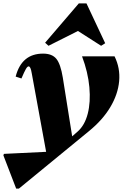

<svg xmlns="http://www.w3.org/2000/svg" viewBox="-92 -831 744 1128"><path d="M3 277 -72 82 -69 73 179 61 95 -398Q91 -422 86.5 -431.5Q82 -441 76 -441Q69 -441 60 -425.5Q51 -410 34 -370L0 -381Q35 -516 161 -516Q214 -516 239 -485.5Q264 -455 277 -375L332 -30L364 -58Q406 -95 423.5 -163Q441 -231 433 -319Q425 -407 390 -500H581Q615 -431 608 -354Q601 -277 556 -201.5Q511 -126 430 -60L19 277ZM193 -562 173 -580 371 -811H416L526 -577L502 -562L366 -649Z"/></svg>

Font: Platypi ExtraBold
Style: Italic
Weight: 800
Italic angle: -13°
Designer: David Sargent
Foundry: Bolt Cutter Type
Version: Version 1.200; ttfautohint (v1.8.4.7-5d5b)